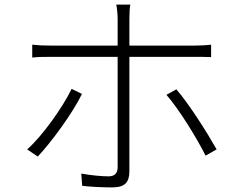

<svg xmlns="http://www.w3.org/2000/svg" viewBox="-20 -794 1040 834"><path d="M826 -547C849 -547 873 -547 897 -546V-600C873 -597 846 -596 825 -596H542V-712C542 -732 543 -759 546 -774H485C488 -761 491 -732 491 -712V-596H198C166 -596 147 -597 120 -600V-544C147 -547 168 -547 199 -547H491V-68C491 -41 478 -28 451 -28C424 -28 377 -32 333 -40L337 13C372 18 433 20 467 20C523 20 542 -2 542 -51V-547ZM291 -408C254 -330 164 -203 98 -145L144 -114C202 -175 296 -303 336 -386ZM703 -382C759 -318 836 -192 873 -118L921 -145C881 -216 801 -343 746 -406Z"/></svg>

Font: Spoqa Han Sans Neo Light
Style: Regular
Weight: 300
Designer: [Spoqa Han Sans Neo] Dong-huui Kim  Younghwa Kang  Yujin Lee  [Noto Sans] Ryoko NISHIZUKA  (kana & ideographs); Paul D. 
Foundry: Spoqa (http://www.spoqa-han-sans.com)
Version: Version 1.000